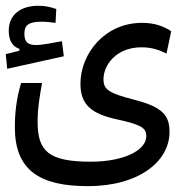

<svg xmlns="http://www.w3.org/2000/svg" viewBox="-31 -470 637 659"><path d="M270.5 168.9C447.8 168.9 550.8 82.5 550.8 -16.6C550.8 -69.3 532.7 -101.6 430.7 -127.4C342.3 -150.4 324.2 -162.1 324.2 -198.2C324.2 -245.6 366.7 -307.6 454.6 -307.6C489.7 -307.6 515.6 -298.8 540.5 -286.1L556.6 -362.8C531.7 -379.4 500.5 -391.6 456.5 -391.6C327.6 -391.6 245.1 -284.7 245.1 -182.6C245.1 -111.8 281.2 -79.1 373.5 -59.6C457 -41.5 471.2 -29.3 471.2 -2.4C471.2 44.4 397 85 280.3 85C134.8 85 98.1 48.3 98.1 -52.2C98.1 -96.7 103.5 -129.9 113.3 -185.1H41.5C25.4 -131.8 20 -83 20 -32.7C20 113.3 104 168.9 270.5 168.9ZM-6.3 -233.9 188 -276.9 181.6 -328.6C151.4 -323.2 113.3 -315.4 93.3 -315.4C64.9 -315.4 52.7 -324.7 52.7 -354.5C52.7 -383.3 66.9 -395.5 111.8 -395.5C126.5 -395.5 144 -393.6 159.7 -391.6L162.1 -439C144.5 -445.3 126 -450.2 100.6 -450.2C40 -450.2 -1 -419.9 -1 -364.3C-1 -331.1 11.7 -310.5 35.6 -302.2V-295.9L-11.2 -284.2Z"/></svg>

Font: Cascadia Code SemiLight
Style: Regular
Weight: 350
Monospace: yes
Designer: Aaron Bell
Foundry: Saja Typeworks
Version: Version 2404.023